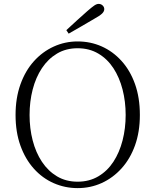

<svg xmlns="http://www.w3.org/2000/svg" viewBox="-20 -952 799 987"><path d="M321 -797Q349 -823 376.5 -848Q404 -873 429 -895Q452 -915 464.5 -923.5Q477 -932 487 -932Q499 -932 507.5 -924Q516 -916 516 -905Q516 -893 504.5 -882Q493 -871 464 -855Q432 -836 399 -817Q366 -798 333 -779ZM379 15Q314 15 256 -10.5Q198 -36 154 -85Q110 -134 85 -203.5Q60 -273 60 -361Q60 -448 85 -518Q110 -588 154 -637Q198 -686 256 -712.5Q314 -739 379 -739Q445 -739 502.5 -713.5Q560 -688 604.5 -639Q649 -590 674 -520Q699 -450 699 -361Q699 -274 674 -204.5Q649 -135 604.5 -86Q560 -37 502.5 -11Q445 15 379 15ZM379 -18Q439 -18 485.5 -45.5Q532 -73 563 -120.5Q594 -168 610 -230Q626 -292 626 -361Q626 -430 610 -492Q594 -554 563 -601.5Q532 -649 485.5 -676.5Q439 -704 379 -704Q319 -704 273 -676.5Q227 -649 195.5 -601.5Q164 -554 148 -492Q132 -430 132 -361Q132 -292 148 -230Q164 -168 195.5 -120.5Q227 -73 273 -45.5Q319 -18 379 -18Z"/></svg>

Font: Noto Serif TC ExtraLight ExtraLight
Style: Regular
Weight: 250
Version: Version 2.003-H1;hotconv 1.1.1;makeotfexe 2.6.0